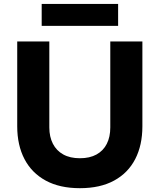

<svg xmlns="http://www.w3.org/2000/svg" viewBox="-20 -942 816 981"><path d="M388.2 19.5Q284.8 19.5 213.5 -19.4Q142.2 -58.2 105.1 -129.2Q68 -200.2 68 -296.8V-730H232V-290.8Q232 -243.2 250.2 -207.6Q268.5 -172 303.2 -152.8Q338 -133.5 388.2 -133.5Q438.5 -133.5 473.1 -152.6Q507.8 -171.8 525.6 -207Q543.5 -242.2 543.5 -290.8V-730H707.5V-296.8Q707.5 -200.2 670.9 -129.2Q634.2 -58.2 563.1 -19.4Q492 19.5 388.2 19.5ZM193 -810V-921.8H583.5V-810Z"/></svg>

Font: SVN-Sora Variable
Style: Regular
Weight: 400
Designer: Jonathan Barnbrook, Julián Moncada
Foundry: Barnbrook Fonts
Version: Version 2.000 - Viet hoa boi STYLEno.1 Fonts